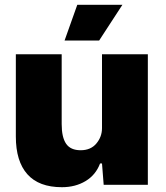

<svg xmlns="http://www.w3.org/2000/svg" viewBox="-20 -770 690 800"><path d="M46 -201V-544H237V-253Q237 -198 255.5 -171Q274 -144 316 -144Q358 -144 381.5 -172Q405 -200 405 -236V-544H596V0H412L405 -89H397Q379 -41 336.5 -15.5Q294 10 238 10Q142 10 94 -44Q46 -98 46 -201ZM302 -750H490L393 -601H249Z"/></svg>

Font: Mona Sans Black
Style: Regular
Weight: 900
Designer: Deni Anggara
Foundry: GitHub
Version: Version 2.000